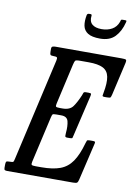

<svg xmlns="http://www.w3.org/2000/svg" viewBox="-143 -1035 786 1101"><g transform="rotate(10 250.0 -484.5)"><path d="M171.5 -346 110.5 -78Q107 -62.5 111 -58.8Q115 -55 135 -55H168Q234 -55 276.5 -70.8Q319 -86.5 346.2 -126Q373.5 -165.5 393 -236Q396 -246.5 398.2 -250.8Q400.5 -255 415 -255H430Q441.5 -255 444.2 -252.8Q447 -250.5 445 -242L393.5 -23Q390 -8.5 384.8 -4.2Q379.5 0 361 0H-22Q-31 0 -35.5 -2.5Q-40 -5 -40 -15V-32Q-40 -46.5 -37 -50.8Q-34 -55 -20 -55H-16Q1.5 -55 4.2 -58.5Q7 -62 10 -76L146 -672.5Q149.5 -688 145.2 -691.5Q141 -695 126 -695H124Q110 -695 107 -699.5Q104 -704 104 -718V-734Q104 -745 111.2 -747.5Q118.5 -750 128 -750H511Q533 -750 537.8 -746.8Q542.5 -743.5 538.5 -726L495 -536Q491.5 -522 488.5 -518.5Q485.5 -515 468 -515H453.5Q441 -515 442 -521.8Q443 -528.5 444.5 -537Q456 -597 449.2 -631.5Q442.5 -666 414 -680.5Q385.5 -695 330 -695H280Q255.5 -695 251.8 -689.5Q248 -684 243.5 -665L190.5 -431Q187 -416 190.2 -412Q193.5 -408 213 -408H228Q271 -408 289.2 -433.8Q307.5 -459.5 325 -501Q328.5 -509.5 330.5 -516.2Q332.5 -523 344.5 -523H360Q373.5 -523 374.8 -519Q376 -515 373.5 -504L317.5 -266Q315.5 -256.5 314 -252.2Q312.5 -248 300 -248H284Q271.5 -248 271.5 -256Q271.5 -264 272 -273Q276 -314 269.2 -341Q262.5 -368 228 -368H200Q181.5 -368 178.2 -364.5Q175 -361 171.5 -346ZM370.5 -840Q322.5 -840 299 -855Q275.5 -870 270.2 -896.8Q265 -923.5 272 -959.5Q274 -969 285.5 -969H292.5Q301 -969 300 -961Q295.5 -927.5 314.2 -911.2Q333 -895 369.5 -895Q404 -895 430 -909.5Q456 -924 467 -954.5Q469.5 -961.5 470.2 -965.2Q471 -969 480 -969H493.5Q501.5 -969 502.2 -966.8Q503 -964.5 501 -957Q488 -904.5 457.2 -872.2Q426.5 -840 370.5 -840Z"/></g></svg>

Font: Besley* Condensed
Style: Italic
Weight: 400
Width: 3
Italic angle: -13°
Designer: Owen Earl
Foundry: indestructible type*
Version: Version 3.000; ttfautohint (v1.8.3)